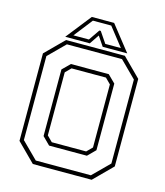

<svg xmlns="http://www.w3.org/2000/svg" viewBox="-124 -952 902 1047"><g transform="rotate(15 326.5 -429.0)"><path d="M160.5 0 57.5 -103V-597L160.5 -700H492.5L595.5 -597V-103L492.5 0ZM229.5 -141.5H423.5L454 -172V-528L423.5 -558.5H229.5L199 -528V-172ZM171 -22.5H482L573.5 -113.5V-587.5L482 -678.5H171L79.5 -587.5V-113.5ZM220 -120 177.5 -162.5V-538.5L220 -580.5H433.5L476 -538.5V-162.5L433.5 -120ZM263.5 -858H389.5L501.5 -716H363L326.5 -770L290 -716H151.5ZM274.5 -840 192.5 -735H280L322.5 -797H330.5L372.5 -735H460.5L378 -840Z"/></g></svg>

Font: Tourney ExtraLight
Style: Regular
Weight: 250
Designer: Tyler Finck
Foundry: Etcetera Type Co
Version: Version 1.015